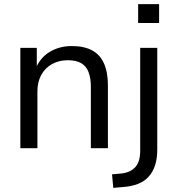

<svg xmlns="http://www.w3.org/2000/svg" viewBox="-20 -721 861 934"><path d="M79 0V-488H159V-380H151Q172 -438 220 -467.5Q268 -497 329 -497Q389 -497 428 -476Q467 -455 486 -412Q505 -369 505 -304V0H422V-299Q422 -342 410.5 -371Q399 -400 374.5 -414Q350 -428 310 -428Q266 -428 232.5 -409Q199 -390 180.5 -356Q162 -322 162 -277V0ZM652 -609V-701H754V-609ZM531 193 525 127 570 123Q615 118 638.5 91.5Q662 65 662 13V-488H745V7Q745 50 734.5 82.5Q724 115 703.5 138Q683 161 651.5 173.5Q620 186 576 189Z"/></svg>

Font: Nunito Sans 11pt
Style: Regular
Weight: 400
Version: Version 3.101;gftools[0.9.27]